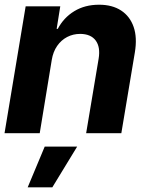

<svg xmlns="http://www.w3.org/2000/svg" viewBox="-21 -573 632 826"><path d="M201.7 -315.4 149.9 0H-1.5L89.4 -545.9H238.3L222.7 -448.7H227.5Q252.9 -497.1 298.6 -524.9Q344.2 -552.7 405.3 -552.7Q461.9 -552.7 500 -527.8Q538.1 -502.9 554 -457Q569.8 -411.1 559.1 -347.2L501 0H349.6L403.3 -320.3Q411.6 -370.1 390.9 -398.4Q370.1 -426.8 324.2 -427.2Q293.5 -427.2 267.8 -413.8Q242.2 -400.4 224.9 -375.5Q207.5 -350.6 201.7 -315.4ZM98.1 232.9 171.4 57.6H311L204.1 232.9Z"/></svg>

Font: Inter Tight
Style: Bold Italic
Weight: 700
Italic angle: -9.39999°
Designer: Rasmus Andersson
Foundry: rsms
Version: Version 3.004